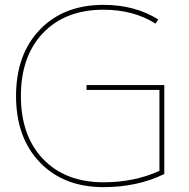

<svg xmlns="http://www.w3.org/2000/svg" viewBox="-20 -760 777 790"><path d="M656 -44Q545 10 406 10Q242 10 144 -92Q46 -194 46 -365Q46 -536 144 -638Q242 -740 406 -740Q535 -740 631 -680L620 -663Q529 -720 406 -720Q249 -720 157.5 -624.5Q66 -529 66 -365Q66 -201 157.5 -105.5Q249 -10 406 -10Q533 -10 636 -57V-390H336V-410H656Z"/></svg>

Font: Mplus 1p Thin
Style: Regular
Weight: 250
Version: Version 1.061